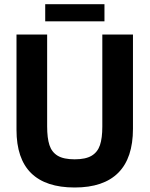

<svg xmlns="http://www.w3.org/2000/svg" viewBox="-20 -858 698 896"><path d="M57 -252V-697H200V-268.5Q200 -213.5 210.8 -180.8Q221.5 -148 249.2 -131.2Q277 -114.5 328.5 -114.5Q379.5 -114.5 407.5 -131.2Q435.5 -148 446.5 -180.8Q457.5 -213.5 457.5 -267V-697H600.5V-257Q600.5 -120.5 532 -51.8Q463.5 17 328.5 17Q193.5 17 125.2 -50.2Q57 -117.5 57 -252ZM191 -838.5H467.5V-758.5H191Z"/></svg>

Font: HK Grotesk ExtraBold
Style: Regular
Weight: 800
Designer: Alfredo Marco Pradil
Foundry: Hanken Design Co.
Version: Version 3.001